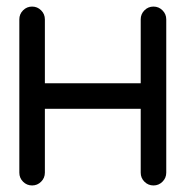

<svg xmlns="http://www.w3.org/2000/svg" viewBox="-20 -567 567 587"><path d="M117.2 -234.4V-39.1Q117.2 -22.9 105.7 -11.5Q94.2 0 78.1 0Q62 0 50.5 -11.5Q39.1 -22.9 39.1 -39.1V-507.8Q39.1 -523.9 50.5 -535.4Q62 -546.9 78.1 -546.9Q94.2 -546.9 105.7 -535.4Q117.2 -523.9 117.2 -507.8V-312.5H410.2V-507.8Q410.2 -523.9 421.6 -535.4Q433.1 -546.9 449.2 -546.9Q465.3 -546.9 476.8 -535.4Q488.3 -523.9 488.3 -507.8V-39.1Q488.3 -22.9 476.8 -11.5Q465.3 0 449.2 0Q433.1 0 421.6 -11.5Q410.2 -22.9 410.2 -39.1V-234.4Z"/></svg>

Font: Comfortaa
Style: Regular
Weight: 400
Designer: Johan Aakerlund - aajohan
Foundry: Johan Aakerlund
Version: Version 2.004 2013